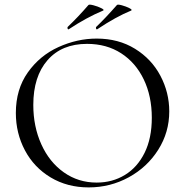

<svg xmlns="http://www.w3.org/2000/svg" viewBox="-20 -804 806 836"><path d="M49 -312Q49 -415 101 -488.5Q153 -562 234.5 -599Q316 -636 401 -636Q496 -636 568 -591.5Q640 -547 678.5 -474Q717 -401 717 -319Q717 -228 669 -152Q621 -76 540.5 -32Q460 12 366 12Q273 12 200.5 -31.5Q128 -75 88.5 -149.5Q49 -224 49 -312ZM641 -291Q641 -385 606 -458Q571 -531 507.5 -572Q444 -613 359 -613Q249 -613 187 -542Q125 -471 125 -347Q125 -253 160 -175.5Q195 -98 258 -53.5Q321 -9 401 -9Q469 -9 523.5 -42Q578 -75 609.5 -138.5Q641 -202 641 -291ZM278 -676Q275 -676 274 -680.5Q273 -685 275 -687Q321 -731 365 -782Q368 -786 387 -781Q406 -776 421 -768.5Q436 -761 429 -758Q357 -728 280 -677ZM402 -676Q399 -676 398 -680.5Q397 -685 399 -687Q438 -724 489 -782Q492 -786 510.5 -781Q529 -776 543.5 -768.5Q558 -761 551 -758Q485 -731 404 -677Z"/></svg>

Font: Cormorant SC
Style: Regular
Weight: 400
Designer: Christian Thalmann (Catharsis Fonts)
Foundry: Catharsis Fonts
Version: Version 4.000